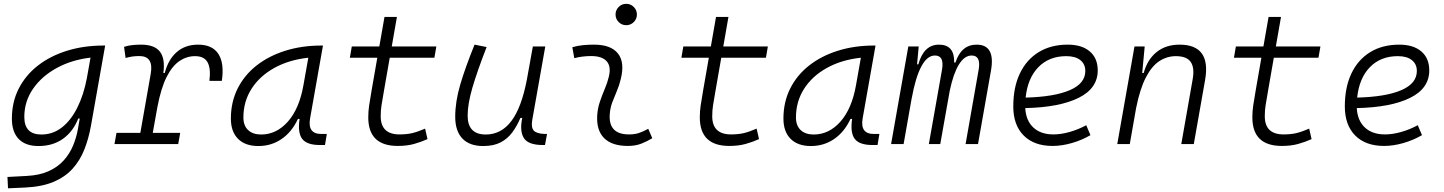

<svg xmlns="http://www.w3.org/2000/svg" viewBox="-20 -764 7657 1018"><path d="M22.5 234.4 19.5 174.3 120.1 168.9Q189.9 165.5 238.5 143.3Q287.1 121.1 318.6 85.7Q350.1 50.3 367.9 6.8Q385.7 -36.6 393.6 -82.5L402.8 -135.7H395Q367.2 -65.9 313.5 -27.8Q259.8 10.3 184.1 10.3Q115.2 10.3 79.1 -27.1Q43 -64.5 43 -135.3Q43 -223.1 79.6 -294.7Q116.2 -366.2 181.9 -417Q247.6 -467.8 335.9 -495.1Q424.3 -522.5 528.3 -522.5H537.6L462.4 -98.1Q450.2 -29.3 427.2 28.8Q404.3 86.9 364.5 130.9Q324.7 174.8 262.7 200.7Q200.7 226.6 110.4 230.5ZM460 -458.5Q359.9 -446.8 280.5 -403.3Q201.2 -359.9 155 -293Q108.9 -226.1 108.9 -144Q108.9 -50.8 199.2 -50.8Q259.8 -50.8 307.9 -88.1Q356 -125.5 389.6 -192.6Q423.3 -259.8 440.4 -348.6L443.8 -368.2V-367.7Z M586.9 0 597.7 -59.6H724.1L779.3 -373.5Q795.4 -466.8 718.8 -466.8Q700.2 -466.8 682.1 -464.4Q664.1 -461.9 646 -456.5L637.7 -515.6Q658.7 -522.5 681.4 -524.9Q704.1 -527.3 728 -527.3Q798.8 -527.3 827.6 -490.5Q856.4 -453.6 846.2 -377H853.5Q872.1 -448.7 917.2 -488Q962.4 -527.3 1030.3 -527.3Q1106 -527.3 1137.9 -478Q1169.9 -428.7 1156.2 -335.4H1090.3Q1098.6 -401.9 1080.3 -434.1Q1062 -466.3 1014.2 -466.3Q970.2 -466.3 931.9 -440.7Q893.6 -415 863.5 -356Q833.5 -296.9 814.5 -196.3L790 -59.6H935.5L924.8 0Z M1349.6 10.3Q1280.3 10.3 1242.2 -27.8Q1204.1 -65.9 1204.1 -135.3Q1204.1 -223.1 1240 -294.7Q1275.9 -366.2 1340.8 -417Q1405.8 -467.8 1493.2 -495.1Q1580.6 -522.5 1683.1 -522.5H1692.4L1624 -135.7Q1609.9 -53.7 1683.6 -53.7H1712.9L1703.1 4.9H1676.3Q1606.9 4.9 1582.3 -27.6Q1557.6 -60.1 1568.4 -133.3H1559.6Q1527.3 -64 1472.9 -26.9Q1418.5 10.3 1349.6 10.3ZM1364.7 -50.8Q1445.8 -50.8 1506.3 -119.1Q1566.9 -187.5 1588.9 -312.5L1614.7 -458Q1511.7 -446.8 1434.1 -403.6Q1356.4 -360.4 1313.5 -293Q1270.5 -225.6 1270.5 -141.1Q1270.5 -98.1 1295.4 -74.5Q1320.3 -50.8 1364.7 -50.8Z M2088.9 9.8Q1932.6 9.8 1932.6 -141.6Q1932.6 -173.3 1937 -203.6Q1941.4 -233.9 1950.7 -287.1L1980.5 -458H1835L1845.2 -517.6H1991.2L2018.6 -674.3H2084.5L2057.1 -517.6H2293.5L2283.2 -458H2046.4L2016.6 -287.1Q2007.3 -234.9 2002.9 -206.5Q1998.5 -178.2 1998.5 -147.9Q1998.5 -51.3 2098.1 -51.3Q2136.2 -51.3 2165.3 -58.1Q2194.3 -64.9 2233.9 -82L2246.6 -26.4Q2212.9 -11.2 2175.3 -0.7Q2137.7 9.8 2088.9 9.8Z M2542 10.3Q2469.7 10.3 2431.6 -29.5Q2393.6 -69.3 2393.6 -145Q2393.6 -224.6 2420.2 -315.2Q2446.8 -405.8 2496.1 -527.3L2560.1 -514.6Q2509.8 -385.3 2484.6 -298.8Q2459.5 -212.4 2459.5 -150.9Q2459.5 -50.8 2555.7 -50.8Q2637.2 -50.8 2691.2 -122.1Q2745.1 -193.4 2773.4 -341.3L2805.2 -517.6H2871.1L2801.8 -126.5Q2795.4 -88.4 2809.8 -72Q2824.2 -55.7 2867.2 -53.7H2880.4L2869.6 4.9H2858.4Q2780.3 4.9 2757.3 -32.5Q2734.4 -69.8 2749 -138.7H2739.3Q2721.2 -96.2 2696.5 -62.5Q2671.9 -28.8 2634.8 -9.3Q2597.7 10.3 2542 10.3Z M3417 -81.1 3438.5 -31.2Q3410.6 -14.2 3379.9 -2.2Q3349.1 9.8 3309.1 9.8Q3224.6 9.8 3183.1 -31.7Q3141.6 -73.2 3146.5 -153.3Q3148.9 -189.9 3160.6 -224.6Q3172.4 -259.3 3186.3 -292Q3200.2 -324.7 3207.5 -355Q3221.7 -410.2 3197.3 -438.5Q3172.9 -466.8 3114.3 -466.8Q3067.9 -466.8 3024.9 -455.6L3014.6 -513.7Q3043.5 -522 3072.3 -524.7Q3101.1 -527.3 3129.9 -527.3Q3218.8 -527.3 3256.1 -480.7Q3293.5 -434.1 3271.5 -345.2Q3263.2 -310.5 3250.2 -280.5Q3237.3 -250.5 3226.3 -221.2Q3215.3 -191.9 3212.9 -157.7Q3205.6 -51.3 3314.9 -51.3Q3343.8 -51.3 3365.5 -58.1Q3387.2 -64.9 3417 -81.1ZM3300.3 -630.4Q3276.9 -630.4 3260.3 -647Q3243.7 -663.6 3243.7 -687Q3243.7 -710.4 3260.3 -727.1Q3276.9 -743.7 3300.3 -743.7Q3323.7 -743.7 3340.3 -727.1Q3356.9 -710.4 3356.9 -687Q3356.9 -663.6 3340.3 -647Q3323.7 -630.4 3300.3 -630.4Z M3846.7 9.8Q3690.4 9.8 3690.4 -141.6Q3690.4 -173.3 3694.8 -203.6Q3699.2 -233.9 3708.5 -287.1L3738.3 -458H3592.8L3603 -517.6H3749L3776.4 -674.3H3842.3L3814.9 -517.6H4051.3L4041 -458H3804.2L3774.4 -287.1Q3765.1 -234.9 3760.7 -206.5Q3756.3 -178.2 3756.3 -147.9Q3756.3 -51.3 3856 -51.3Q3894 -51.3 3923.1 -58.1Q3952.1 -64.9 3991.7 -82L4004.4 -26.4Q3970.7 -11.2 3933.1 -0.7Q3895.5 9.8 3846.7 9.8Z M4279.3 10.3Q4210 10.3 4171.9 -27.8Q4133.8 -65.9 4133.8 -135.3Q4133.8 -223.1 4169.7 -294.7Q4205.6 -366.2 4270.5 -417Q4335.4 -467.8 4422.9 -495.1Q4510.3 -522.5 4612.8 -522.5H4622.1L4553.7 -135.7Q4539.6 -53.7 4613.3 -53.7H4642.6L4632.8 4.9H4606Q4536.6 4.9 4512 -27.6Q4487.3 -60.1 4498 -133.3H4489.3Q4457 -64 4402.6 -26.9Q4348.1 10.3 4279.3 10.3ZM4294.4 -50.8Q4375.5 -50.8 4436 -119.1Q4496.6 -187.5 4518.6 -312.5L4544.4 -458Q4441.4 -446.8 4363.8 -403.6Q4286.1 -360.4 4243.2 -293Q4200.2 -225.6 4200.2 -141.1Q4200.2 -98.1 4225.1 -74.5Q4250 -50.8 4294.4 -50.8Z M4851.1 -517.6 4842.3 -422.9H4849.1Q4877.9 -527.3 4958.5 -527.3Q5041.5 -527.3 5039.1 -432.6H5045.9Q5076.7 -527.3 5158.2 -527.3Q5258.3 -527.3 5234.4 -390.6L5165.5 0H5099.6L5168.9 -394.5Q5182.1 -469.7 5131.8 -469.7Q5093.8 -469.7 5064.2 -421.9Q5034.7 -374 5015.6 -282.7L4965.3 0H4904.8L4974.6 -394.5Q4987.8 -469.7 4937 -469.7Q4896 -469.7 4865 -411.6Q4834 -353.5 4814 -242.7V-244.1L4771 0H4704.6L4795.9 -517.6Z M5565.4 -51.3Q5605.5 -51.3 5651.1 -64.2Q5696.8 -77.1 5739.3 -100.1L5761.7 -47.4Q5715.3 -20.5 5662.4 -5.4Q5609.4 9.8 5561 9.8Q5462.4 9.8 5407.5 -45.7Q5352.5 -101.1 5352.5 -199.7Q5352.5 -301.3 5387.5 -374.5Q5422.4 -447.8 5487.1 -487.5Q5551.8 -527.3 5641.1 -527.3Q5716.3 -527.3 5758.3 -491.2Q5800.3 -455.1 5800.3 -390.6Q5800.3 -295.4 5698.7 -245.1Q5597.2 -194.8 5416 -190.9Q5419.4 -125 5458.7 -88.1Q5498 -51.3 5565.4 -51.3ZM5418 -246.6Q5569.8 -250.5 5652.1 -285.9Q5734.4 -321.3 5734.4 -387.7Q5734.4 -424.3 5708 -445.3Q5681.6 -466.3 5633.8 -466.3Q5542.5 -466.3 5485.6 -408Q5428.7 -349.6 5418 -246.6Z M5903.8 0 5995.1 -517.6H6049.3L6036.1 -377H6043.9Q6063.5 -448.7 6112.5 -488Q6161.6 -527.3 6233.9 -527.3Q6402.3 -527.3 6369.6 -340.3L6309.6 0H6243.2L6303.7 -344.2Q6314.5 -405.3 6293 -435.8Q6271.5 -466.3 6214.4 -466.3Q6168 -466.3 6127.7 -440.4Q6087.4 -414.6 6055.9 -354.2Q6024.4 -293.9 6003.9 -191.9L5970.2 0Z M6776.4 9.8Q6620.1 9.8 6620.1 -141.6Q6620.1 -173.3 6624.5 -203.6Q6628.9 -233.9 6638.2 -287.1L6668 -458H6522.5L6532.7 -517.6H6678.7L6706.1 -674.3H6772L6744.6 -517.6H6981L6970.7 -458H6733.9L6704.1 -287.1Q6694.8 -234.9 6690.4 -206.5Q6686 -178.2 6686 -147.9Q6686 -51.3 6785.6 -51.3Q6823.7 -51.3 6852.8 -58.1Q6881.8 -64.9 6921.4 -82L6934.1 -26.4Q6900.4 -11.2 6862.8 -0.7Q6825.2 9.8 6776.4 9.8Z M7323.2 -51.3Q7363.3 -51.3 7408.9 -64.2Q7454.6 -77.1 7497.1 -100.1L7519.5 -47.4Q7473.1 -20.5 7420.2 -5.4Q7367.2 9.8 7318.8 9.8Q7220.2 9.8 7165.3 -45.7Q7110.4 -101.1 7110.4 -199.7Q7110.4 -301.3 7145.3 -374.5Q7180.2 -447.8 7244.9 -487.5Q7309.6 -527.3 7398.9 -527.3Q7474.1 -527.3 7516.1 -491.2Q7558.1 -455.1 7558.1 -390.6Q7558.1 -295.4 7456.5 -245.1Q7355 -194.8 7173.8 -190.9Q7177.2 -125 7216.6 -88.1Q7255.9 -51.3 7323.2 -51.3ZM7175.8 -246.6Q7327.6 -250.5 7409.9 -285.9Q7492.2 -321.3 7492.2 -387.7Q7492.2 -424.3 7465.8 -445.3Q7439.5 -466.3 7391.6 -466.3Q7300.3 -466.3 7243.4 -408Q7186.5 -349.6 7175.8 -246.6Z"/></svg>

Font: Cascadia Mono Light
Style: Italic
Weight: 300
Italic angle: -10°
Monospace: yes
Designer: Aaron Bell
Foundry: Saja Typeworks
Version: Version 2404.023; ttfautohint (v1.8.4)